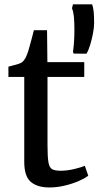

<svg xmlns="http://www.w3.org/2000/svg" viewBox="-20 -836 445 867"><path d="M203 10.5Q148.5 10.5 119 -14.8Q89.5 -40 89.5 -105.5V-488.5H18V-535Q28 -537.5 40 -540.8Q52 -544 62.5 -547.2Q73 -550.5 78 -554Q84 -558.5 88 -563.5Q92 -568.5 95.5 -575Q99 -581.5 102.5 -591Q107.5 -603.5 113.2 -625Q119 -646.5 124.8 -667.5Q130.5 -688.5 133 -699.5H192.5L194 -555.5H360.5V-488.5H194.5V-182Q194.5 -127.5 198.8 -103Q203 -78.5 215.8 -71.8Q228.5 -65 254 -65Q282.5 -65 314.5 -72.5Q346.5 -80 363 -87.5L378.5 -42.5Q363 -30.5 334.8 -18.2Q306.5 -6 272 2.2Q237.5 10.5 203 10.5ZM370.5 -593.5 313 -594 309.5 -601Q312.5 -621 314.2 -646.2Q316 -671.5 316 -702Q316 -738.5 313.5 -762Q311 -785.5 305 -798.5L309.5 -816.5H396Q401 -802 403 -783.5Q405 -765 405 -730.5Q405 -712.5 400 -685.8Q395 -659 387.2 -633.5Q379.5 -608 370.5 -593.5Z"/></svg>

Font: Merriweather Light 18pt
Style: Regular
Weight: 400
Version: Version 2.100